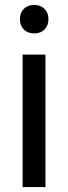

<svg xmlns="http://www.w3.org/2000/svg" viewBox="-20 -761 277 781"><path d="M72 -539H165V0H72ZM119 -741Q145 -741 161 -725Q177 -709 177 -683Q177 -657 161 -641Q145 -625 119 -625Q93 -625 77 -641Q61 -657 61 -683Q61 -709 77 -725Q93 -741 119 -741Z"/></svg>

Font: Eudoxus Sans Medium
Style: Regular
Weight: 500
Designer: Stijn de Vries
Foundry: tokotype
Version: Version 2.005